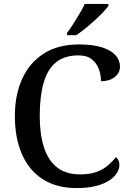

<svg xmlns="http://www.w3.org/2000/svg" viewBox="-20 -951 669 981"><path d="M372 10Q268 10 197.5 -36Q127 -82 91.5 -164.5Q56 -247 56 -358Q56 -466 93.5 -548.5Q131 -631 204 -677.5Q277 -724 384 -724Q455 -724 501.5 -709Q548 -694 570.5 -668.5Q593 -643 593 -611Q593 -578 566 -557Q539 -536 496 -536Q496 -568 485 -598Q474 -628 449 -648Q424 -668 381 -668Q309 -668 265.5 -632Q222 -596 202.5 -526.5Q183 -457 183 -358Q183 -267 204 -200Q225 -133 270.5 -96.5Q316 -60 390 -60Q439 -60 473 -72.5Q507 -85 531 -105.5Q555 -126 572 -148Q580 -142 585 -132Q590 -122 590 -108Q590 -88 577.5 -67.5Q565 -47 539 -29.5Q513 -12 471.5 -1Q430 10 372 10ZM323 -784Q338 -803 354.5 -829Q371 -855 387 -882Q403 -909 413 -931H534V-921Q525 -908 506 -888Q487 -868 463 -846Q439 -824 414.5 -804.5Q390 -785 369 -771H323Z"/></svg>

Font: Noto Serif Kannada Medium
Style: Regular
Weight: 500
Version: Version 2.003